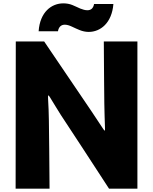

<svg xmlns="http://www.w3.org/2000/svg" viewBox="-20 -1059 911 1143"><path d="M655 -1035H540C535 -1008 520 -998 500 -998C487 -998 473 -1002 458 -1008C443 -1014 427 -1023 411 -1029C394 -1036 375 -1039 357 -1039C287 -1039 218 -988 210 -873H325C330 -901 346 -912 366 -912C378 -912 392 -908 407 -901C424 -893 439 -886 454 -880C471 -873 490 -869 508 -869C578 -869 646 -922 655 -1035ZM629 64H798V-812H598C598 -733 601 -443 601 -443C601 -402 604 -341 605 -298C606 -276 604 -277 592 -295L523 -399C523 -399 304 -723 243 -812H74L73 64H275C275 -24 271 -342 271 -342C271 -381 268 -436 266 -475C265 -496 268 -495 278 -479C297 -449 323 -404 342 -375C342 -375 569 -30 629 64Z"/></svg>

Font: LINE Seed JP_OTF ExtraBold
Style: Regular
Weight: 800
Designer: LY Corporation & Fontrix & Fontworks
Version: Version 1.013